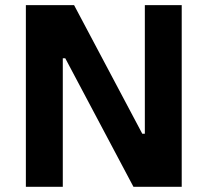

<svg xmlns="http://www.w3.org/2000/svg" viewBox="-20 -723 803 743"><path d="M123.5 -703.1H266.7L639.6 0H496.5ZM251.4 -703.1V-497.6H198.6V-703.1ZM565.7 -205.6V0H519.8V-205.6ZM223 -703.1V0H80.1V-703.1ZM683.2 -703.1V0H540.5V-703.1Z"/></svg>

Font: Wand UI Pro
Style: Regular
Weight: 400
Designer: Andreas Faust
Version: Version 1.003;FEAKit 1.0